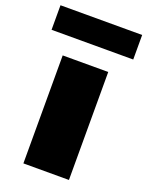

<svg xmlns="http://www.w3.org/2000/svg" viewBox="-179 -845 706 919"><g transform="rotate(20 174.0 -386.0)"><path d="M58 0V-550H290V0ZM-34 -647V-772H382V-647Z"/></g></svg>

Font: Encode Sans Exp Black
Style: Regular
Weight: 900
Width: 7
Designer: Multiple Designers
Foundry: Impallari Type
Version: Version 3.002; ttfautohint (v1.8.3) -l 8 -r 50 -G 200 -x 14 